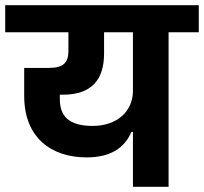

<svg xmlns="http://www.w3.org/2000/svg" viewBox="-40 -718 784 738"><path d="M471 0H608V-594H724V-698H-20V-594H223V-522C223 -478 204 -457 149 -457H53V-349C53 -189 157 -113 293 -113C384 -113 439 -149 465 -211H471ZM316 -234C223 -234 190 -273 190 -337V-354H202C312 -354 360 -412 360 -512V-594H471V-369C471 -290 410 -234 316 -234Z"/></svg>

Font: IBM Plex Devanagari
Style: Bold
Weight: 700
Designer: Mike Abbink, Paul van der Laan, Pieter van Rosmalen, Erin McLaughlin
Foundry: Bold Monday
Version: Version 1.0